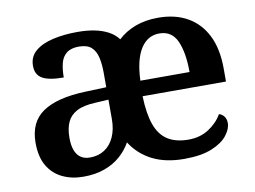

<svg xmlns="http://www.w3.org/2000/svg" viewBox="-65 -642 992 746"><g transform="rotate(-10 431.0 -269.0)"><path d="M208 10Q162 10 125.5 -7.5Q89 -25 68 -60.5Q47 -96 47 -152Q47 -233 103 -271.5Q159 -310 272 -314L355 -317V-374Q355 -408 349 -434.5Q343 -461 326.5 -476Q310 -491 277 -491Q246 -491 228.5 -477Q211 -463 205 -438.5Q199 -414 199 -383Q141 -383 115 -398Q89 -413 89 -448Q89 -484 115 -506Q141 -528 185 -538Q229 -548 281 -548Q319 -548 349 -542Q379 -536 402.5 -523.5Q426 -511 441 -491Q470 -518 509.5 -533Q549 -548 600 -548Q667 -548 715.5 -520.5Q764 -493 790.5 -440Q817 -387 817 -308V-258H488Q490 -189 505.5 -145.5Q521 -102 553 -81.5Q585 -61 635 -61Q681 -61 715.5 -83.5Q750 -106 768 -138Q780 -135 788 -124.5Q796 -114 796 -98Q796 -75 776 -49.5Q756 -24 714 -7Q672 10 606 10Q532 10 480 -16.5Q428 -43 397 -92Q381 -63 355 -40Q329 -17 292.5 -3.5Q256 10 208 10ZM246 -59Q279 -59 303.5 -75Q328 -91 341.5 -121Q355 -151 355 -191V-268L303 -265Q256 -263 229.5 -249Q203 -235 191.5 -210Q180 -185 180 -148Q180 -118 187.5 -98.5Q195 -79 209.5 -69Q224 -59 246 -59ZM684 -319Q684 -396 663.5 -441.5Q643 -487 594 -487Q547 -487 520 -444Q493 -401 490 -319Z"/></g></svg>

Font: Noto Serif Hebrew SemiBold
Style: Regular
Weight: 600
Version: Version 2.003